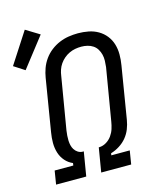

<svg xmlns="http://www.w3.org/2000/svg" viewBox="-142 -925 864 1015"><g transform="rotate(-15 290.0 -417.0)"><path d="M38 0 50 -74H152L154 -87Q130 -97 112.5 -117Q95 -137 87 -163Q79 -189 79 -217Q79 -245 84 -274L131 -560Q135 -585 144 -610Q153 -635 169 -657.5Q185 -680 207 -697Q229 -714 254 -724.5Q279 -735 305 -739Q331 -743 356 -743Q385 -743 413.5 -737.5Q442 -732 466 -718Q490 -704 507 -682.5Q524 -661 532 -634.5Q540 -608 540 -578.5Q540 -549 535 -520L488 -234Q484 -209 474.5 -185Q465 -161 448.5 -141Q432 -121 409 -106.5Q386 -92 362 -85L360 -74H461L449 0H285L307 -132H311Q331 -133 349 -144Q367 -155 379 -172Q391 -189 397 -208Q403 -227 406 -246L454 -532Q456 -549 456.5 -566.5Q457 -584 453 -600Q449 -616 440.5 -630Q432 -644 418.5 -653Q405 -662 388.5 -666Q372 -670 355 -670Q338 -670 321.5 -667Q305 -664 289 -656.5Q273 -649 259.5 -637.5Q246 -626 236 -611.5Q226 -597 220.5 -580.5Q215 -564 213 -548L165 -262Q163 -248 162 -234.5Q161 -221 161.5 -207.5Q162 -194 165 -181.5Q168 -169 174.5 -158.5Q181 -148 192 -140.5Q203 -133 216 -132H225L203 0ZM39 -626 -20 -664 90 -834 165 -788Z"/></g></svg>

Font: Iosevka Slab Extended Oblique
Style: Regular
Weight: 400
Width: 7
Italic angle: -9°
Monospace: yes
Designer: Belleve Invis
Foundry: Belleve Invis
Version: Version 11.1.0; ttfautohint (v1.8.3)